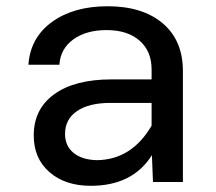

<svg xmlns="http://www.w3.org/2000/svg" viewBox="-20 -582 690 614"><path d="M270 12.2Q188.5 12.2 138.2 -31.5Q87.9 -75.2 87.9 -148.9Q87.9 -233.4 153.6 -280.8Q219.2 -328.1 336.9 -328.1H464.8V-359.9Q464.8 -418.5 426.3 -452.1Q387.7 -485.8 320.8 -485.8Q255.9 -485.8 214.6 -456.1Q173.3 -426.3 169.9 -375H70.8Q77.1 -461.9 146.5 -512Q215.8 -562 324.2 -562Q436 -562 500.5 -507.3Q564.9 -452.6 564.9 -355V0H469.2L465.8 -85.9Q404.3 12.2 270 12.2ZM188 -153.8Q188 -115.2 215.3 -93Q242.7 -70.8 290 -69.8Q401.4 -71.3 464.8 -180.2V-252.9H333Q264.6 -252.9 226.3 -226.8Q188 -200.7 188 -153.8Z"/></svg>

Font: Azeret Mono
Style: Regular
Weight: 400
Designer: Martin Vácha
Foundry: Displaay
Version: Version 1.002